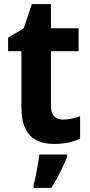

<svg xmlns="http://www.w3.org/2000/svg" viewBox="-20 -682 431 923"><path d="M283 -107Q304 -107 324 -111.5Q344 -116 365 -123V-15Q341 -4 309.5 3Q278 10 240 10Q192 10 157 -7Q122 -24 102.5 -63Q83 -102 83 -168V-436H19V-501L94 -546L133 -662H225V-546H358V-436H225V-170Q225 -139 240.5 -123Q256 -107 283 -107ZM303 71Q294 94 282 119.5Q270 145 256.5 170.5Q243 196 227 221H141V208Q147 189 152 162.5Q157 136 162 109Q167 82 169 61H303Z"/></svg>

Font: Noto Sans Thai SemiCondensed
Style: Bold
Weight: 700
Width: 4
Designer: Monotype Design Team
Foundry: Monotype Imaging Inc.
Version: Version 2.001